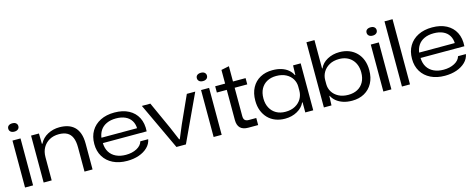

<svg xmlns="http://www.w3.org/2000/svg" viewBox="-34 -1397 5138 2074"><g transform="rotate(-15 2535.5 -360.0)"><path d="M59 0V-525H149V0ZM105 -613Q77 -613 62.5 -626.5Q48 -640 48 -660Q48 -682 63.5 -694Q79 -706 105 -706Q132 -706 146.5 -693Q161 -680 161 -660Q161 -638 145.5 -625.5Q130 -613 105 -613Z M267 0V-525H355L357 -409H363Q393 -469 453.5 -501Q514 -533 585 -533Q636 -533 677.5 -520Q719 -507 749.5 -478.5Q780 -450 797 -403Q814 -356 814 -288V0H724V-272Q724 -338 706 -380Q688 -422 651.5 -442Q615 -462 559 -462Q499 -462 453.5 -436.5Q408 -411 382.5 -366Q357 -321 357 -260V0Z M1201 8Q1111 8 1044 -25Q977 -58 940 -118.5Q903 -179 903 -260Q903 -344 939.5 -405Q976 -466 1042.5 -499.5Q1109 -533 1200 -533Q1293 -533 1359 -498Q1425 -463 1458 -399Q1491 -335 1485 -246H995Q997 -186 1023 -144.5Q1049 -103 1095.5 -81Q1142 -59 1204 -59Q1275 -59 1326.5 -86.5Q1378 -114 1391 -160H1479Q1470 -109 1431 -71Q1392 -33 1333 -12.5Q1274 8 1201 8ZM994 -296 989 -306H1401L1394 -296Q1394 -351 1370 -389.5Q1346 -428 1302.5 -447.5Q1259 -467 1200 -467Q1139 -467 1094 -446Q1049 -425 1024 -386.5Q999 -348 994 -296Z M1752 0 1506 -525H1601L1740 -218L1802 -72H1809L1870 -218L2009 -525H2103L1858 0Z M2168 0V-525H2258V0ZM2214 -613Q2186 -613 2171.5 -626.5Q2157 -640 2157 -660Q2157 -682 2172.5 -694Q2188 -706 2214 -706Q2241 -706 2255.5 -693Q2270 -680 2270 -660Q2270 -638 2254.5 -625.5Q2239 -613 2214 -613Z M2555 0Q2496 0 2466.5 -29.5Q2437 -59 2437 -118V-455H2326V-525H2437V-678L2525 -696V-525H2666V-455H2525V-139Q2525 -107 2539 -93Q2553 -79 2584 -79H2666V0Z M2967 9Q2908 9 2859.5 -10Q2811 -29 2776.5 -65Q2742 -101 2723 -150.5Q2704 -200 2704 -262Q2704 -346 2737 -407Q2770 -468 2829.5 -500.5Q2889 -533 2967 -533Q3023 -533 3067 -519Q3111 -505 3142 -479Q3173 -453 3189 -419H3194L3197 -525H3282V0H3193V-113H3188Q3163 -58 3103 -24.5Q3043 9 2967 9ZM2990 -62Q3054 -62 3099.5 -87.5Q3145 -113 3168.5 -154Q3192 -195 3192 -243V-289Q3192 -335 3168.5 -374.5Q3145 -414 3099.5 -438Q3054 -462 2990 -462Q2932 -462 2888 -438.5Q2844 -415 2819.5 -370.5Q2795 -326 2795 -262Q2795 -202 2819.5 -156.5Q2844 -111 2887.5 -86.5Q2931 -62 2990 -62Z M3717 9Q3661 9 3617 -5.5Q3573 -20 3541.5 -46Q3510 -72 3494 -105H3490L3486 0H3401V-729H3491V-412H3496Q3520 -468 3580.5 -501Q3641 -534 3716 -534Q3776 -534 3824 -515Q3872 -496 3907 -460Q3942 -424 3960.5 -374.5Q3979 -325 3979 -262Q3979 -179 3946 -118Q3913 -57 3854 -24Q3795 9 3717 9ZM3693 -63Q3752 -63 3796 -86.5Q3840 -110 3864.5 -154.5Q3889 -199 3889 -262Q3889 -308 3875 -345Q3861 -382 3835 -408.5Q3809 -435 3773.5 -449Q3738 -463 3694 -463Q3630 -463 3584.5 -437.5Q3539 -412 3515 -371Q3491 -330 3491 -282V-236Q3491 -190 3515 -150.5Q3539 -111 3584.5 -87Q3630 -63 3693 -63Z M4066 0V-525H4156V0ZM4112 -613Q4084 -613 4069.5 -626.5Q4055 -640 4055 -660Q4055 -682 4070.5 -694Q4086 -706 4112 -706Q4139 -706 4153.5 -693Q4168 -680 4168 -660Q4168 -638 4152.5 -625.5Q4137 -613 4112 -613Z M4274 0V-729H4364V0Z M4754 8Q4664 8 4597 -25Q4530 -58 4493 -118.5Q4456 -179 4456 -260Q4456 -344 4492.5 -405Q4529 -466 4595.5 -499.5Q4662 -533 4753 -533Q4846 -533 4912 -498Q4978 -463 5011 -399Q5044 -335 5038 -246H4548Q4550 -186 4576 -144.5Q4602 -103 4648.5 -81Q4695 -59 4757 -59Q4828 -59 4879.5 -86.5Q4931 -114 4944 -160H5032Q5023 -109 4984 -71Q4945 -33 4886 -12.5Q4827 8 4754 8ZM4547 -296 4542 -306H4954L4947 -296Q4947 -351 4923 -389.5Q4899 -428 4855.5 -447.5Q4812 -467 4753 -467Q4692 -467 4647 -446Q4602 -425 4577 -386.5Q4552 -348 4547 -296Z"/></g></svg>

Font: Mona Sans Expanded
Style: Regular
Weight: 400
Width: 7
Designer: Deni Anggara
Foundry: GitHub
Version: Version 2.000